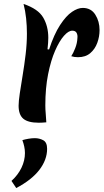

<svg xmlns="http://www.w3.org/2000/svg" viewBox="-20 -618 523 970"><path d="M228 -368Q253 -445 283.5 -491.5Q314 -538 343.5 -558Q373 -578 398 -578Q440 -578 461.5 -544Q483 -510 483 -466Q483 -433 471.5 -401.5Q460 -370 436 -349.5Q412 -329 374 -329Q355 -329 340 -334Q350 -349 360 -374.5Q370 -400 371 -425Q373 -441 367 -452Q361 -463 345 -463Q326 -463 303 -437Q280 -411 258.5 -362Q237 -313 223 -243Q209 -173 209 -85Q209 -65 211 -44Q213 -23 214 0Q203 1 193.5 1.5Q184 2 176 2Q122 2 98 -18Q74 -38 74 -84Q74 -106 80 -146.5Q86 -187 94.5 -238Q103 -289 109.5 -343.5Q116 -398 116 -448Q116 -487 112 -525Q108 -563 99 -598Q173 -573 198.5 -529Q224 -485 224 -427Q224 -417 223 -401Q222 -385 220 -369ZM93 90Q106 86 123.5 83Q141 80 156 80Q179 80 198.5 90.5Q218 101 218 134Q218 189 179 240Q140 291 62 332L38 296Q71 266 88.5 229.5Q106 193 106 155Q106 139 102.5 122.5Q99 106 93 90Z"/></svg>

Font: Merienda SemiBold
Style: Regular
Weight: 600
Designer: Eduardo Rodriguez Tunni
Foundry: Eduardo Rodriguez Tunni
Version: Version 2.001; ttfautohint (v1.8.4.7-5d5b)